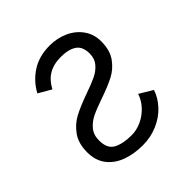

<svg xmlns="http://www.w3.org/2000/svg" viewBox="-145 -597 710 710"><g transform="rotate(-45 209.5 -242.5)"><path d="M39.1 -117.2Q39.1 -164.1 60.3 -193.6Q81.5 -223.1 111.6 -239Q141.6 -254.9 190.9 -272.5Q230 -286.1 252.2 -296.9Q274.4 -307.6 289.3 -325.2Q304.2 -342.8 304.2 -369.1Q304.2 -406.2 281.7 -421.1Q259.3 -436 220.2 -436Q181.2 -436 155 -420.2Q128.9 -404.3 112.8 -373L63 -401.9Q85.4 -443.8 125.2 -469.5Q165 -495.1 220.2 -495.1Q259.3 -495.1 292.7 -480Q326.2 -464.8 346.2 -436.5Q366.2 -408.2 366.2 -371.1Q366.2 -324.7 345.5 -295.9Q324.7 -267.1 295.4 -252Q266.1 -236.8 218.3 -220.2Q178.2 -206.5 155.3 -195.3Q132.3 -184.1 116.7 -165.3Q101.1 -146.5 101.1 -117.2Q101.1 -74.7 128.2 -60.3Q155.3 -45.9 200.2 -45.9Q227.1 -45.9 252.7 -57.9Q278.3 -69.8 297.6 -90.6Q316.9 -111.3 325.2 -137.2L377 -106Q366.7 -74.7 342 -48.1Q317.4 -21.5 281.2 -5.9Q245.1 9.8 203.1 9.8Q157.2 9.8 120.1 -3.9Q83 -17.6 61 -46.1Q39.1 -74.7 39.1 -117.2Z"/></g></svg>

Font: Acari Sans Light
Style: Regular
Weight: 300
Designer: Alfredo Marco Pradil and Stefan Peev
Foundry: Hanken Design Co.
Version: Version 1.045;January 11, 2019;FontCreator 11.5.0.2425 64-bi